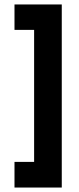

<svg xmlns="http://www.w3.org/2000/svg" viewBox="-20 -757 356 861"><path d="M45 -31H133V-623H45V-737H257V84H45Z"/></svg>

Font: D-DIN
Style: DIN-Bold
Weight: 700
Designer: Charles Nix
Foundry: Datto Inc.
Version: Version 1.00